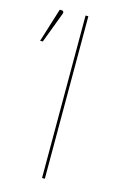

<svg xmlns="http://www.w3.org/2000/svg" viewBox="-150 -749 504 799"><g transform="rotate(15 102.0 -350.0)"><path d="M128 0H116V-700H128ZM-39.5 -549.5 6 -695.5H15Q19.5 -695.5 22 -691.5Q24.5 -687.5 22 -682L-28 -549.5Z"/></g></svg>

Font: Lato 2
Style: Regular
Weight: 100
Designer: Lukasz Dziedzic with Adam Twardoch and Botio Nikoltchev
Foundry: tyPoland Lukasz Dziedzic
Version: Version 2.015; 2015-08-06; http://www.latofonts.com/